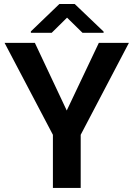

<svg xmlns="http://www.w3.org/2000/svg" viewBox="-20 -921 655 941"><path d="M150.9 -710.9 307.1 -379.4 464.4 -710.9H611.8L375.5 -260.3V0H239.3V-260.3L2.4 -710.9ZM346.2 -901.4 487.8 -766.1V-760.3H384.3L308.6 -834.5L233.4 -760.3H131.3V-767.1L271 -901.4Z"/></svg>

Font: Vazirmatn RD FD SemiBold
Style: Regular
Weight: 600
Designer: Saber Rastikerdar
Foundry: Saber Rastikerdar
Version: Version 33.003